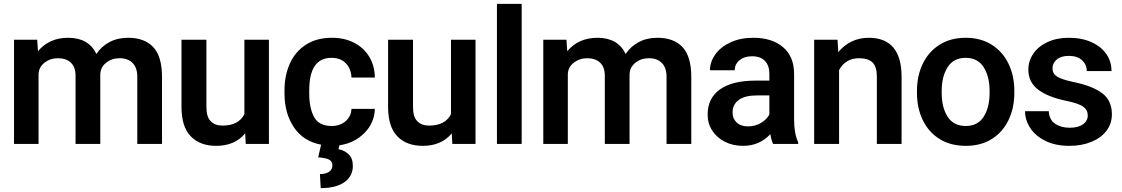

<svg xmlns="http://www.w3.org/2000/svg" viewBox="-20 -739 5763 986"><path d="M52 -535H171L175 -476Q233 -545 330 -545Q435 -545 475 -462Q501 -501 542.5 -523Q584 -545 638 -545Q722 -545 767 -497Q812 -449 812 -344V0H685V-345Q685 -391 661 -415.5Q637 -440 594 -440Q553 -440 524 -416Q495 -392 495 -355V0H368V-350Q368 -394 344 -417Q320 -440 277 -440Q238 -440 208 -416.5Q178 -393 178 -355V0H52Z M1361 0H1242L1239 -54Q1186 10 1090 10Q1007 10 959.5 -39Q912 -88 912 -190V-535H1040V-189Q1040 -138 1062.5 -116Q1085 -94 1122 -94Q1206 -94 1235 -153V-535H1361Z M1785 -180H1905Q1903 -108 1851.5 -56Q1800 -4 1723 7L1718 27Q1749 33 1770.5 53.5Q1792 74 1792 113Q1792 165 1749.5 196Q1707 227 1627 227L1623 155Q1652 155 1669.5 143.5Q1687 132 1687 110Q1687 90 1670.5 81Q1654 72 1614 69L1629 4Q1538 -13 1489.5 -85Q1441 -157 1441 -259V-275Q1441 -351 1468.5 -412.5Q1496 -474 1551 -509.5Q1606 -545 1685 -545Q1749 -545 1798.5 -519.5Q1848 -494 1876 -448Q1904 -402 1905 -341H1785Q1783 -386 1756 -414Q1729 -442 1682 -442Q1568 -442 1568 -275V-259Q1568 -184 1593 -138Q1618 -92 1683 -92Q1726 -92 1754.5 -116.5Q1783 -141 1785 -180Z M2422 0H2303L2300 -54Q2247 10 2151 10Q2068 10 2020.5 -39Q1973 -88 1973 -190V-535H2101V-189Q2101 -138 2123.5 -116Q2146 -94 2183 -94Q2267 -94 2296 -153V-535H2422Z M2532 -719H2659V0H2532Z M2770 -535H2889L2893 -476Q2951 -545 3048 -545Q3153 -545 3193 -462Q3219 -501 3260.5 -523Q3302 -545 3356 -545Q3440 -545 3485 -497Q3530 -449 3530 -344V0H3403V-345Q3403 -391 3379 -415.5Q3355 -440 3312 -440Q3271 -440 3242 -416Q3213 -392 3213 -355V0H3086V-350Q3086 -394 3062 -417Q3038 -440 2995 -440Q2956 -440 2926 -416.5Q2896 -393 2896 -355V0H2770Z M3842 -450Q3802 -450 3777.5 -429.5Q3753 -409 3753 -378H3626Q3626 -422 3654 -460.5Q3682 -499 3732.5 -522Q3783 -545 3849 -545Q3944 -545 4001 -497Q4058 -449 4058 -359V-126Q4058 -53 4079 -8V0H3950Q3941 -19 3936 -50Q3880 10 3796 10Q3744 10 3702.5 -11Q3661 -32 3637.5 -68.5Q3614 -105 3614 -150Q3614 -235 3677.5 -280Q3741 -325 3860 -325H3931V-360Q3931 -402 3908.5 -426Q3886 -450 3842 -450ZM3931 -151V-249H3868Q3805 -249 3773.5 -225.5Q3742 -202 3742 -161Q3742 -130 3763 -110Q3784 -90 3821 -90Q3859 -90 3888.5 -108Q3918 -126 3931 -151Z M4161 -535H4281L4285 -471Q4313 -506 4353 -525.5Q4393 -545 4441 -545Q4610 -545 4610 -344V0H4483V-345Q4483 -397 4460.5 -418.5Q4438 -440 4391 -440Q4356 -440 4330 -424Q4304 -408 4289 -379V0H4161Z M4939 -545Q5016 -545 5072.5 -509.5Q5129 -474 5159 -412Q5189 -350 5189 -272V-262Q5189 -184 5159 -122Q5129 -60 5073 -25Q5017 10 4940 10Q4862 10 4805.5 -25Q4749 -60 4719 -122Q4689 -184 4689 -262V-272Q4689 -350 4719 -412Q4749 -474 4805.5 -509.5Q4862 -545 4939 -545ZM4940 -92Q5001 -92 5031.5 -139.5Q5062 -187 5062 -262V-272Q5062 -346 5031.5 -394Q5001 -442 4939 -442Q4877 -442 4846.5 -394Q4816 -346 4816 -272V-262Q4816 -187 4846.5 -139.5Q4877 -92 4940 -92Z M5452 -222Q5361 -241 5311 -279Q5261 -317 5261 -382Q5261 -426 5286.5 -463.5Q5312 -501 5359.5 -523Q5407 -545 5469 -545Q5535 -545 5585 -522.5Q5635 -500 5661.5 -461.5Q5688 -423 5688 -374H5561Q5561 -407 5537 -429.5Q5513 -452 5469 -452Q5429 -452 5407 -433.5Q5385 -415 5385 -388Q5385 -361 5408 -346Q5431 -331 5492 -318Q5590 -298 5640 -260.5Q5690 -223 5690 -152Q5690 -105 5663 -68.5Q5636 -32 5586 -11Q5536 10 5471 10Q5400 10 5348.5 -15.5Q5297 -41 5270.5 -82Q5244 -123 5244 -168H5366Q5368 -124 5398.5 -103.5Q5429 -83 5473 -83Q5517 -83 5541.5 -100.5Q5566 -118 5566 -146Q5566 -174 5543 -191Q5520 -208 5452 -222Z"/></svg>

Font: Freesentation 7 Bold
Style: Regular
Weight: 700
Designer: glyphs from Roboto by Christian Robertson / Hangul glyphs from Noto Sans CJK(Source Han Sans) by Jang Soo-young and Kang
Foundry: PT&
Version: Version 2.001